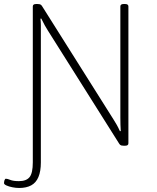

<svg xmlns="http://www.w3.org/2000/svg" viewBox="-41 -722 780 954"><path d="M54 212Q38 212 20.5 208.5Q3 205 -9 199.5Q-21 194 -21 188Q-21 185 -20.5 181.5Q-20 178 -19 174.5Q-18 171 -16 168.5Q-14 166 -12 166Q-4 166 10.5 172Q25 178 53 178Q90 178 106 158Q122 138 122 85V-690Q122 -696 126 -699Q130 -702 138 -702H146Q152 -702 156 -701Q160 -700 163 -697.5Q166 -695 169 -690L522 -130Q529 -119 537.5 -104.5Q546 -90 555 -70L559 -71Q558 -88 557.5 -102.5Q557 -117 557 -138V-690Q557 -696 561 -699Q565 -702 573 -702H581Q589 -702 593 -699Q597 -696 597 -690V-10Q597 -4 593 -1Q589 2 581 2H573Q567 2 563 1Q559 0 556 -2.5Q553 -5 550 -10L197 -570Q190 -581 181.5 -596Q173 -611 164 -630L160 -629Q162 -612 162 -597.5Q162 -583 162 -561V85Q162 129 150 157.5Q138 186 114 199Q90 212 54 212Z"/></svg>

Font: Asap Thin
Style: Regular
Weight: 250
Designer: Pablo Cosgaya
Foundry: Omnibus-Type
Version: Version 3.001